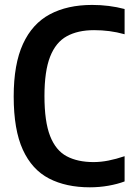

<svg xmlns="http://www.w3.org/2000/svg" viewBox="-20 -770 552 799"><path d="M354 9.5Q255 9.5 184 -27.2Q113 -64 75 -147Q37 -230 37 -368.5Q37 -503.5 75.8 -587.5Q114.5 -671.5 187.5 -710.5Q260.5 -749.5 363.5 -749.5Q434 -749.5 498.5 -732.5V-627.5Q466 -636.5 435 -640.5Q404 -644.5 371.5 -644.5Q304 -644.5 258 -619.2Q212 -594 188.5 -534Q165 -474 165 -370.5Q165 -264 188.5 -204Q212 -144 257.5 -119.8Q303 -95.5 369.5 -95.5Q399.5 -95.5 431.2 -101.8Q463 -108 498.5 -120V-15Q469.5 -4 431.5 2.8Q393.5 9.5 354 9.5Z"/></svg>

Font: Encode Sans Condensed Condensed SemiBold
Style: Regular
Weight: 600
Width: 3
Designer: Multiple Designers
Foundry: Impallari Type
Version: Version 3.000; ttfautohint (v1.8.3) -l 8 -r 50 -G 200 -x 14 